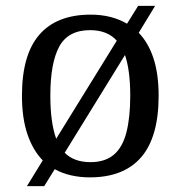

<svg xmlns="http://www.w3.org/2000/svg" viewBox="-20 -596 617 656"><path d="M126 -48Q92 -83 73.5 -138Q55 -193 55 -269Q55 -409 114.5 -477.5Q174 -546 290 -546Q361 -546 414 -515L452 -576H510L454 -484Q487 -450 504.5 -396.5Q522 -343 522 -269Q522 -128 462.5 -59Q403 10 287 10Q253 10 222.5 3Q192 -4 167 -18L131 40H72ZM289 -42Q339 -42 369 -67.5Q399 -93 412 -144Q425 -195 425 -269Q425 -312 420.5 -347Q416 -382 407 -408L201 -74Q217 -58 239 -50Q261 -42 289 -42ZM379 -457Q363 -475 340 -484Q317 -493 288 -493Q213 -493 182.5 -437Q152 -381 152 -269Q152 -223 157 -186.5Q162 -150 172 -122Z"/></svg>

Font: Noto Serif Gurmukhi
Style: Regular
Weight: 400
Designer: Vaibhav Singh and the Monotype Design Team
Foundry: Monotype Imaging Inc.
Version: Version 2.003